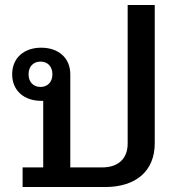

<svg xmlns="http://www.w3.org/2000/svg" viewBox="-20 -753 736 773"><path d="M71 -79V0H403C528 0 603 -65 603 -176V-733H494V-175C494 -114 456 -79 391 -79H263V-454C263 -520 215 -561 146 -561C77 -561 29 -520 29 -454C29 -388 77 -347 146 -347H154V-79ZM143 -403C114 -403 95 -423 95 -454C95 -485 114 -505 143 -505C172 -505 191 -485 191 -454C191 -423 172 -403 143 -403Z"/></svg>

Font: IBM Plex Thai Looped Medium
Style: Regular
Weight: 500
Designer: Mike Abbink, Paul van der Laan, Pieter van Rosmalen, Ben Mitchell, Mark Frömberg
Foundry: Bold Monday
Version: Version 1.0